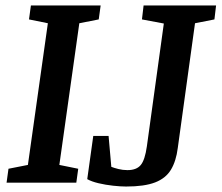

<svg xmlns="http://www.w3.org/2000/svg" viewBox="-20 -668 810 702"><path d="M4 0 11 -51 82 -65 155 -583 86 -597 93 -648H348L341 -597L270 -583L197 -65L266 -51L259 0ZM441 14Q421 14 393.5 11Q366 8 340.5 2Q315 -4 299 -13L321 -171H377L387 -58Q397 -54 413 -50Q429 -46 446 -46Q479 -46 494.5 -64.5Q510 -83 517 -133L579 -582L499 -597L505 -648H770L764 -597L693 -583L630 -127Q624 -79 605 -47.5Q586 -16 547 -1Q508 14 441 14Z"/></svg>

Font: Faustina SemiBold
Style: Italic
Weight: 600
Italic angle: -8°
Designer: Alfonso Garcia
Foundry: http://www.omnibus-type.com
Version: Version 1.200